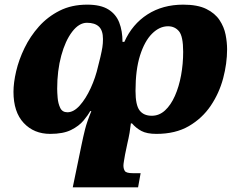

<svg xmlns="http://www.w3.org/2000/svg" viewBox="-20 -566 1038 826"><path d="M768 -546Q830 -546 867.5 -527.5Q905 -509 924.5 -479.5Q944 -450 950.5 -417Q957 -384 957 -354Q957 -293 940 -229Q923 -165 886.5 -111Q850 -57 792.5 -23.5Q735 10 653 10Q612 10 588.5 -2.5Q565 -15 548 -35H543Q540 -9 537.5 5Q535 19 533 28.5Q531 38 528 51L518 99Q516 111 513.5 125.5Q511 140 511 146Q511 160 517 169.5Q523 179 551 179H585L574 240H293L331 56Q338 22 346 -10Q354 -42 373 -88H368Q359 -71 339.5 -47.5Q320 -24 286 -7Q252 10 196 10Q126 10 82 -37Q38 -84 38 -171Q38 -210 49.5 -259.5Q61 -309 85.5 -359.5Q110 -410 147.5 -452Q185 -494 236.5 -520Q288 -546 355 -546Q413 -546 446 -525.5Q479 -505 493 -469Q507 -433 507 -386H515Q549 -462 614.5 -504Q680 -546 768 -546ZM354 -468Q320 -468 290.5 -429.5Q261 -391 243.5 -326.5Q226 -262 226 -184Q226 -169 228 -145Q230 -121 239 -102Q248 -83 270 -83Q297 -83 323 -112Q349 -141 370 -186.5Q391 -232 402 -281L412 -321Q418 -347 420.5 -363Q423 -379 423 -398Q423 -435 405.5 -451.5Q388 -468 354 -468ZM703 -453Q666 -453 634 -421Q602 -389 582.5 -327.5Q563 -266 563 -175Q563 -114 580.5 -91Q598 -68 633 -68Q665 -68 690 -91Q715 -114 732.5 -153.5Q750 -193 759 -242Q768 -291 768 -343Q768 -410 750 -431.5Q732 -453 703 -453Z"/></svg>

Font: Noto Serif Black
Style: Italic
Weight: 900
Italic angle: -12°
Designer: Monotype Design Team
Foundry: Monotype Imaging Inc.
Version: Version 2.013